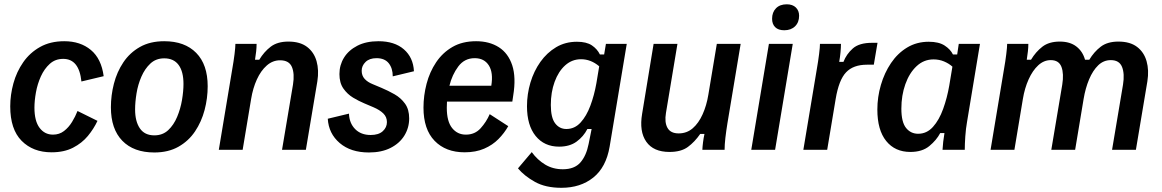

<svg xmlns="http://www.w3.org/2000/svg" viewBox="-20 -707 5482 906"><path d="M223.3 11.7Q135.8 11.7 82.1 -42.5Q28.3 -96.7 28.3 -205Q28.3 -259.2 43.3 -313.8Q58.3 -368.3 89.6 -413.3Q120.8 -458.3 169.2 -485.4Q217.5 -512.5 283.3 -512.5Q359.2 -512.5 408.8 -471.2Q458.3 -430 469.2 -347.5L364.2 -322.5Q353.3 -429.2 278.3 -429.2Q240.8 -429.2 215 -405.8Q189.2 -382.5 172.9 -346.7Q156.7 -310.8 149.6 -271.2Q142.5 -231.7 142.5 -199.2Q142.5 -135.8 166.7 -103.8Q190.8 -71.7 230 -71.7Q260 -71.7 282.1 -88.8Q304.2 -105.8 320 -131.7Q335.8 -157.5 345.8 -183.3L440 -136.7Q422.5 -99.2 394.6 -65.4Q366.7 -31.7 324.6 -10Q282.5 11.7 223.3 11.7Z M708.3 12.5Q610.8 12.5 557.1 -42.9Q503.3 -98.3 503.3 -200.8Q503.3 -256.7 517.5 -312.1Q531.7 -367.5 562.1 -412.9Q592.5 -458.3 640.4 -485.4Q688.3 -512.5 755 -512.5Q851.7 -512.5 905.8 -457.5Q960 -402.5 960 -300Q960 -243.3 945.4 -187.9Q930.8 -132.5 900.4 -87.1Q870 -41.7 822.1 -14.6Q774.2 12.5 708.3 12.5ZM708.3 -68.3Q747.5 -68.3 773.8 -92.9Q800 -117.5 815.8 -155.4Q831.7 -193.3 838.8 -235Q845.8 -276.7 845.8 -310.8Q845.8 -369.2 822.9 -400.4Q800 -431.7 755 -431.7Q715.8 -431.7 689.6 -407.1Q663.3 -382.5 647.1 -345Q630.8 -307.5 624.2 -266.2Q617.5 -225 617.5 -190.8Q617.5 -134.2 640 -101.3Q662.5 -68.3 708.3 -68.3Z M1012.5 0 1075.8 -380Q1082.5 -417.5 1086.7 -451.2Q1090.8 -485 1090.8 -500H1190.8Q1190.8 -483.3 1188.8 -464.6Q1186.7 -445.8 1183.3 -425H1203.3Q1225.8 -462.5 1257.5 -486.7Q1289.2 -510.8 1340.8 -510.8Q1395.8 -510.8 1428.8 -485.8Q1461.7 -460.8 1473.8 -418.3Q1485.8 -375.8 1477.5 -323.3L1423.3 0H1310.8L1362.5 -307.5Q1370.8 -359.2 1357.5 -390.8Q1344.2 -422.5 1301.7 -422.5Q1266.7 -422.5 1238.8 -397.9Q1210.8 -373.3 1192.1 -332.1Q1173.3 -290.8 1165 -240L1125 0Z M1720.8 12.5Q1635 12.5 1582.9 -32.1Q1530.8 -76.7 1526.7 -146.7L1626.7 -170.8Q1628.3 -125.8 1655.8 -97.9Q1683.3 -70 1729.2 -70Q1766.7 -70 1786.2 -87.9Q1805.8 -105.8 1805.8 -130.8Q1805.8 -155 1788.8 -171.7Q1771.7 -188.3 1742.5 -200.8L1699.2 -219.2Q1673.3 -230 1646.2 -246.2Q1619.2 -262.5 1600.4 -289.2Q1581.7 -315.8 1581.7 -357.5Q1581.7 -400 1603.3 -435Q1625 -470 1666.2 -491.2Q1707.5 -512.5 1765.8 -512.5Q1841.7 -512.5 1885.8 -474.2Q1930 -435.8 1933.3 -370.8L1833.3 -346.7Q1833.3 -385 1814.2 -408.8Q1795 -432.5 1756.7 -432.5Q1723.3 -432.5 1705 -414.6Q1686.7 -396.7 1686.7 -373.3Q1686.7 -350 1700.8 -334.6Q1715 -319.2 1738.3 -310L1780 -292.5Q1811.7 -279.2 1841.7 -262.1Q1871.7 -245 1891.2 -217.9Q1910.8 -190.8 1910.8 -148.3Q1910.8 -104.2 1888.3 -67.5Q1865.8 -30.8 1823.3 -9.2Q1780.8 12.5 1720.8 12.5Z M2172.5 11.7Q2083.3 11.7 2030.8 -42.5Q1978.3 -96.7 1978.3 -199.2Q1978.3 -255.8 1992.9 -311.7Q2007.5 -367.5 2037.9 -412.9Q2068.3 -458.3 2115 -485.4Q2161.7 -512.5 2226.7 -512.5Q2289.2 -512.5 2333.8 -484.2Q2378.3 -455.8 2397.1 -398.8Q2415.8 -341.7 2401.7 -255.8L2397.5 -227.5H2089.2Q2088.3 -212.5 2088.3 -198.3Q2088.3 -134.2 2113.3 -102.9Q2138.3 -71.7 2178.3 -71.7Q2220.8 -71.7 2247.9 -101.7Q2275 -131.7 2290.8 -168.3L2378.3 -111.7Q2360 -79.2 2332.1 -50.8Q2304.2 -22.5 2264.6 -5.4Q2225 11.7 2172.5 11.7ZM2220 -432.5Q2171.7 -432.5 2142.5 -393.3Q2113.3 -354.2 2100.8 -302.5H2298.3Q2308.3 -364.2 2286.7 -398.3Q2265 -432.5 2220 -432.5Z M2629.2 179.2Q2554.2 179.2 2504.2 151.2Q2454.2 123.3 2424.2 87.5L2489.2 10.8Q2515.8 47.5 2552.5 69.6Q2589.2 91.7 2635.8 91.7Q2690.8 91.7 2718.8 59.6Q2746.7 27.5 2757.5 -27.5L2771.7 -98.3H2751.7Q2733.3 -62.5 2700.8 -38.8Q2668.3 -15 2618.3 -15Q2548.3 -15 2507.5 -65.4Q2466.7 -115.8 2466.7 -205.8Q2466.7 -262.5 2482.9 -317.1Q2499.2 -371.7 2530 -415Q2560.8 -458.3 2604.2 -484.2Q2647.5 -510 2702.5 -510Q2747.5 -510 2772.9 -492.9Q2798.3 -475.8 2810.8 -450H2830.8L2839.2 -500H2937.5L2856.7 -15Q2840 82.5 2779.6 130.8Q2719.2 179.2 2629.2 179.2ZM2652.5 -98.3Q2691.7 -98.3 2719.6 -128.8Q2747.5 -159.2 2765.8 -208.3Q2784.2 -257.5 2794.2 -314.2L2807.5 -394.2Q2768.3 -427.5 2721.7 -427.5Q2679.2 -427.5 2647.1 -398.8Q2615 -370 2597.1 -320.8Q2579.2 -271.7 2579.2 -211.7Q2579.2 -151.7 2599.6 -125Q2620 -98.3 2652.5 -98.3Z M3139.2 10Q3063.3 10 3029.6 -38.3Q2995.8 -86.7 3010 -170L3064.2 -500H3176.7L3122.5 -174.2Q3115 -130 3129.6 -103.8Q3144.2 -77.5 3182.5 -77.5Q3220.8 -77.5 3248.8 -101.7Q3276.7 -125.8 3295.4 -167.5Q3314.2 -209.2 3322.5 -260L3362.5 -500H3475L3412.5 -125Q3406.7 -89.2 3402.9 -56.7Q3399.2 -24.2 3399.2 0H3294.2Q3295 -16.7 3297.5 -36.2Q3300 -55.8 3304.2 -75H3284.2Q3258.3 -37.5 3226.2 -13.8Q3194.2 10 3139.2 10Z M3525 0 3608.3 -500H3720.8L3637.5 0ZM3680.8 -564.2Q3652.5 -564.2 3637.9 -578.8Q3623.3 -593.3 3623.3 -618.3Q3623.3 -649.2 3641.7 -667.9Q3660 -686.7 3692.5 -686.7Q3720 -686.7 3735.4 -671.7Q3750.8 -656.7 3750.8 -632.5Q3750.8 -601.7 3731.7 -582.9Q3712.5 -564.2 3680.8 -564.2Z M3770.8 0 3834.2 -380Q3840.8 -417.5 3845 -451.2Q3849.2 -485 3849.2 -500H3948.3Q3948.3 -483.3 3946.2 -460.8Q3944.2 -438.3 3940 -415H3960Q3974.2 -451.7 4004.2 -478.3Q4034.2 -505 4095 -505H4120.8L4103.3 -401.7H4070.8Q4006.7 -401.7 3972.5 -365.8Q3938.3 -330 3923.3 -240L3883.3 0Z M4275.8 10Q4203.3 10 4161.7 -41.7Q4120 -93.3 4120 -190Q4120 -249.2 4136.7 -306.2Q4153.3 -363.3 4184.6 -409.6Q4215.8 -455.8 4260.8 -482.9Q4305.8 -510 4362.5 -510Q4410 -510 4437.5 -492.1Q4465 -474.2 4476.7 -450H4496.7L4504.2 -500H4604.2L4543.3 -132.5Q4537.5 -100 4535 -63.3Q4532.5 -26.7 4532.5 0H4427.5Q4428.3 -16.7 4430.8 -38.3Q4433.3 -60 4436.7 -79.2H4416.7Q4399.2 -45.8 4365.4 -17.9Q4331.7 10 4275.8 10ZM4312.5 -75.8Q4353.3 -75.8 4382.5 -108.3Q4411.7 -140.8 4430.4 -192.9Q4449.2 -245 4459.2 -302.5L4474.2 -392.5Q4457.5 -407.5 4434.6 -417.1Q4411.7 -426.7 4385 -426.7Q4339.2 -426.7 4305 -394.6Q4270.8 -362.5 4252.1 -309.6Q4233.3 -256.7 4233.3 -194.2Q4233.3 -130.8 4255.4 -103.3Q4277.5 -75.8 4312.5 -75.8Z M4654.2 0 4717.5 -380Q4724.2 -417.5 4728.3 -451.2Q4732.5 -485 4732.5 -500H4832.5Q4832.5 -483.3 4830.4 -464.6Q4828.3 -445.8 4825 -425H4845Q4867.5 -462.5 4898.8 -486.7Q4930 -510.8 4980.8 -510.8Q5029.2 -510.8 5059.2 -487.5Q5089.2 -464.2 5100 -425H5120Q5142.5 -462.5 5174.2 -486.7Q5205.8 -510.8 5257.5 -510.8Q5312.5 -510.8 5345.4 -485.8Q5378.3 -460.8 5390.4 -418.3Q5402.5 -375.8 5394.2 -323.3L5340 0H5227.5L5279.2 -307.5Q5287.5 -359.2 5274.6 -391.2Q5261.7 -423.3 5221.7 -423.3Q5187.5 -423.3 5162.1 -398.8Q5136.7 -374.2 5119.2 -332.5Q5101.7 -290.8 5093.3 -240L5053.3 0H4940.8L4992.5 -307.5Q5000.8 -359.2 4988.8 -391.2Q4976.7 -423.3 4938.3 -423.3Q4905.8 -423.3 4879.2 -398.8Q4852.5 -374.2 4833.8 -332.5Q4815 -290.8 4806.7 -240L4766.7 0Z"/></svg>

Font: Familjen Grotesk Medium
Style: Italic
Weight: 500
Italic angle: -9.46201°
Designer: Anders Wikstroem, Jonas Baeckman, Matilda Gysing, Kristian Moeller
Foundry: Familjen STHLM AB
Version: Version 2.002; ttfautohint (v1.8.4.7-5d5b)